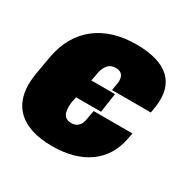

<svg xmlns="http://www.w3.org/2000/svg" viewBox="-134 -571 688 692"><g transform="rotate(30 210.0 -225.0)"><path d="M164.6 9.8C291 9.8 368.7 -50.3 387.7 -147.5L393.1 -174.8H231.4L225.6 -142.1C222.2 -113.3 208.5 -96.7 182.6 -96.7C151.9 -96.7 141.6 -120.1 147 -162.6L151.9 -186H255.9L267.6 -266.1H168.9L172.9 -285.2C178.2 -328.6 194.3 -349.6 224.1 -349.6C250 -349.6 260.3 -332 256.3 -304.2L251 -273.4H412.6L417.5 -303.2C430.7 -401.4 377.9 -460 245.6 -460C114.3 -460 21 -393.6 -2 -264.6L-15.1 -190.4C-39.1 -55.7 32.2 9.8 164.6 9.8Z"/></g></svg>

Font: Roboto Flex Super Cond Black
Style: Italic
Weight: 900
Width: 3
Italic angle: -10°
Designer: Berlow after Robertson
Foundry: Google
Version: Version 3.200;Glyphs 3.3 (3311)